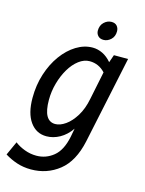

<svg xmlns="http://www.w3.org/2000/svg" viewBox="-154 -762 782 1034"><g transform="rotate(15 236.5 -245.0)"><path d="M-25 151 10 74Q33 92 65 104Q97 116 131 116Q184 116 226 82Q268 48 284 -30L293 -78Q266 -39 230 -19Q194 1 156 1Q99 1 65 -46.5Q31 -94 31 -180Q31 -251 51 -313.5Q71 -376 105.5 -423.5Q140 -471 184 -498Q228 -525 275 -525Q303 -525 330 -512Q357 -499 380 -472L395 -515H474L371 -28Q346 88 278.5 141.5Q211 195 122 195Q80 195 43.5 183Q7 171 -25 151ZM119 -192Q119 -75 185 -75Q212 -75 242 -96Q272 -117 297 -157.5Q322 -198 333 -255L365 -411Q329 -450 278 -450Q247 -450 218 -428Q189 -406 167 -369Q145 -332 132 -286Q119 -240 119 -192ZM277 -621Q277 -650 295.5 -667.5Q314 -685 337 -685Q357 -685 367.5 -673Q378 -661 378 -643Q378 -614 359.5 -597Q341 -580 319 -580Q299 -580 288 -592Q277 -604 277 -621Z"/></g></svg>

Font: Radio Canada Condensed
Style: Italic
Weight: 400
Width: 3
Italic angle: -12°
Designer: Charles Daoud, Etienne Aubert Bonn, Alexandre Saumier Demers, Jacques Le Bailly
Foundry: Radio-Canada
Version: Version 2.104; ttfautohint (v1.8.4.7-5d5b);gftools[0.9.28.de